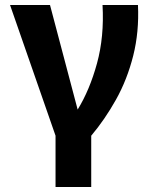

<svg xmlns="http://www.w3.org/2000/svg" viewBox="-20 -540 602 764"><path d="M201 204V0L20 -520H179L289 -104Q337 -182 366 -288Q395 -394 388 -520H529Q534 -413 510 -318Q486 -223 441.5 -143.5Q397 -64 343 0V204Z"/></svg>

Font: Murecho SemiBold
Style: Regular
Weight: 600
Designer: Neil Summerour
Foundry: Positype
Version: Version 1.010; ttfautohint (v1.8.3)